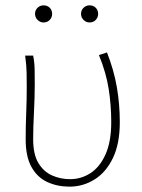

<svg xmlns="http://www.w3.org/2000/svg" viewBox="-20 -686 532 718"><path d="M240 12Q195 12 157.5 -5Q120 -22 98 -61Q76 -100 76 -165Q76 -214 78 -262.5Q80 -311 80 -360Q80 -389 79.5 -415.5Q79 -442 74 -478H104Q109 -453 109.5 -427.5Q110 -402 110 -372Q110 -323 107 -265.5Q104 -208 104 -166Q104 -109 123.5 -76.5Q143 -44 174.5 -30Q206 -16 242 -16Q284 -16 319 -39Q354 -62 375 -109.5Q396 -157 396 -230Q396 -292 386.5 -353Q377 -414 350 -480L380 -490Q406 -424 417 -360Q428 -296 428 -229Q428 -148 402 -94.5Q376 -41 333 -14.5Q290 12 240 12ZM143 -602Q130 -602 120.5 -611.5Q111 -621 111 -634Q111 -648 120.5 -657Q130 -666 143 -666Q157 -666 166 -657Q175 -648 175 -634Q175 -621 166 -611.5Q157 -602 143 -602ZM315 -602Q302 -602 292.5 -611.5Q283 -621 283 -634Q283 -648 292.5 -657Q302 -666 315 -666Q329 -666 338 -657Q347 -648 347 -634Q347 -621 338 -611.5Q329 -602 315 -602Z"/></svg>

Font: Source Sans 3 Variable
Style: Regular
Weight: 200
Designer: Paul D. Hunt
Foundry: Adobe Systems Incorporated
Version: Version 3.026